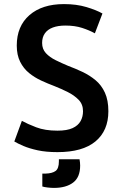

<svg xmlns="http://www.w3.org/2000/svg" viewBox="-20 -729 600 939"><path d="M261 15Q205 15 164 6Q123 -3 95 -15Q67 -27 50 -37L87 -138Q114 -123 157 -106.5Q200 -90 261 -90Q308 -90 335 -102.5Q362 -115 374 -136.5Q386 -158 386 -185Q386 -219 364.5 -241Q343 -263 311 -279Q279 -295 246 -308Q214 -320 181.5 -335Q149 -350 122 -372Q95 -394 78.5 -427Q62 -460 62 -506Q62 -601 124 -655Q186 -709 293 -709Q354 -709 402.5 -694.5Q451 -680 481 -663L444 -566Q417 -581 381.5 -592.5Q346 -604 300 -604Q264 -604 238.5 -594.5Q213 -585 199.5 -566Q186 -547 186 -519Q186 -489 204.5 -469Q223 -449 252.5 -434.5Q282 -420 313 -407Q348 -394 383 -377.5Q418 -361 447 -337Q476 -313 493 -276Q510 -239 510 -185Q510 -90 447 -37.5Q384 15 261 15ZM244 190Q230 190 213 188Q196 186 187 183V120H203Q236 119 252 107Q268 95 268 60V50H369Q372 67 372 81Q372 138 337.5 164Q303 190 244 190Z"/></svg>

Font: Ubuntu Sans Mono SemiBold
Style: Regular
Weight: 600
Monospace: yes
Designer: Dalton Maag Ltd
Foundry: Dalton Maag Ltd
Version: Version 1.006